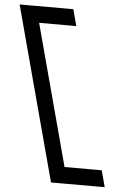

<svg xmlns="http://www.w3.org/2000/svg" viewBox="-186 -740 620 926"><g transform="rotate(5 123.5 -277.0)"><path d="M91 -698H-89H-129L-118.3 -658L85.9 104L96.6 144H136.6H316.6H356.6L335.1 64H295.1H155.1L-27.6 -618H112.4H152.4L131 -698Z"/></g></svg>

Font: Nordica Advanced
Style: RegularLObl
Weight: 300
Version: Version 1.07